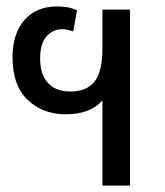

<svg xmlns="http://www.w3.org/2000/svg" viewBox="-20 -578 514 598"><path d="M299 0V-265Q261 -222 185 -222Q113 -222 66 -267Q19 -312 19 -399Q19 -473 56 -515.5Q93 -558 158 -558Q170 -558 186 -556Q202 -554 220 -546L208 -480Q197 -484 188.5 -485.5Q180 -487 174 -487Q145 -487 125 -465Q105 -443 105 -395Q105 -346 129.5 -319.5Q154 -293 198 -293Q251 -293 275 -324.5Q299 -356 299 -427V-548H385V0Z"/></svg>

Font: Noto Sans Thai SemCond
Style: Regular
Weight: 400
Width: 4
Designer: Monotype Design Team
Foundry: Monotype Imaging Inc.
Version: Version 2.002; ttfautohint (v1.8.4.7-5d5b)